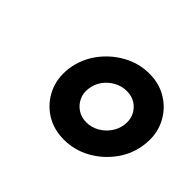

<svg xmlns="http://www.w3.org/2000/svg" viewBox="-84 -867 610 610"><g transform="rotate(45 220.5 -562.5)"><path d="M247.1 -392.1Q200.2 -392.1 164.6 -415Q128.9 -438 110.8 -476.6Q92.8 -515.1 98.6 -562Q105 -609.4 132.8 -647.9Q160.6 -686.5 202.4 -709.7Q244.1 -732.9 291 -732.9Q337.9 -732.9 373.5 -709.7Q409.2 -686.5 427.2 -647.9Q445.3 -609.4 439 -562Q433.1 -515.1 405.3 -476.6Q377.4 -438 335.9 -415Q294.4 -392.1 247.1 -392.1ZM258.8 -481.4Q281.2 -481.4 300.8 -492.4Q320.3 -503.4 333.5 -521.7Q346.7 -540 349.6 -562Q352.5 -585 344 -603.3Q335.4 -621.6 318.6 -632.3Q301.8 -643.1 279.3 -643.1Q257.3 -643.1 237.3 -632.3Q217.3 -621.6 204.1 -603.3Q190.9 -585 188 -562Q185.1 -540 193.8 -521.7Q202.6 -503.4 219.5 -492.4Q236.3 -481.4 258.8 -481.4Z"/></g></svg>

Font: Inter 28pt SemiBold
Style: Italic
Weight: 600
Italic angle: -9.3988°
Designer: Rasmus Andersson
Foundry: rsms
Version: Version 4.001;git-66647c0bb